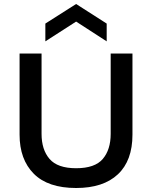

<svg xmlns="http://www.w3.org/2000/svg" viewBox="-20 -928 761 961"><path d="M361 13Q220 13 149 -58.5Q78 -130 78 -254V-660H188V-258Q188 -179 228 -132.5Q268 -86 361 -86Q455 -86 494.5 -132.5Q534 -179 534 -258V-660H643V-254Q643 -124 570 -55.5Q497 13 361 13ZM207 -721V-810L361 -908L514 -810V-721L361 -820Z"/></svg>

Font: Bricolage Grotesque 10pt Medium
Style: Regular
Weight: 500
Designer: Mathieu Triay
Foundry: Atelier Triay
Version: Version 1.000; ttfautohint (v1.8.4.7-5d5b);gftools[0.9.32]